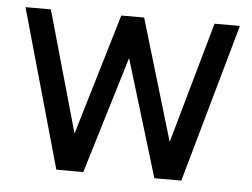

<svg xmlns="http://www.w3.org/2000/svg" viewBox="-42 -551 790 603"><g transform="rotate(5 353.0 -250.0)"><path d="M156 0 15 -500H95L203 -118L317 -500H389L503 -118L611 -500H691L550 0H465L353 -369L241 0Z"/></g></svg>

Font: Imprima
Style: Regular
Weight: 400
Designer: Eduardo Tunni
Foundry: Eduardo Tunni
Version: Version 1.002; ttfautohint (v1.8.4.7-5d5b);gftools[0.9.23]